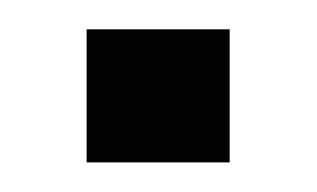

<svg xmlns="http://www.w3.org/2000/svg" viewBox="-20 -685 216 131"><path d="M39.1 -574.2V-665H136.7V-574.2Z"/></svg>

Font: Lohit Marathi
Style: Regular
Weight: 400
Version: 2.94.2